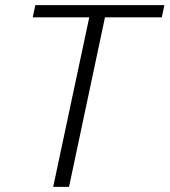

<svg xmlns="http://www.w3.org/2000/svg" viewBox="-20 -731 663 751"><path d="M612.8 -663.1H390.6L250 0H188L329.1 -663.1H107.9L118.2 -710.9H623Z"/></svg>

Font: Ufes Sans Light
Style: Italic
Weight: 200
Designer: Ricardo Esteves & Thais Bronze
Foundry: ProDesignUfes - Ricardo Esteves, Thais Bronze
Version: Version 2.0